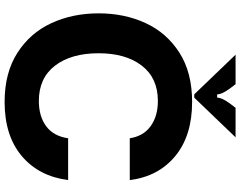

<svg xmlns="http://www.w3.org/2000/svg" viewBox="-122 -880 1018 813"><g transform="rotate(90 386.5 -473.0)"><path d="M36 -382Q36 -492 77.5 -581.5Q119 -671 203 -724.5Q287 -778 411 -778Q554 -778 640.5 -706.5Q727 -635 742 -514H565Q556 -572 513.5 -602.5Q471 -633 407 -633Q310 -633 257.5 -565Q205 -497 205 -382Q205 -266 257.5 -197.5Q310 -129 407 -129Q472 -129 514 -160Q556 -191 565 -253H742Q726 -129 640 -56.5Q554 16 411 16Q288 16 203.5 -38Q119 -92 77.5 -182Q36 -272 36 -382ZM379 -787 211 -962H336L355 -937Q379 -904 379 -884H393Q393 -904 417 -937L436 -962H561L393 -787Z"/></g></svg>

Font: Open Sauce Sans ExtraBold
Style: Regular
Weight: 800
Designer: Alfredo Marco Pradil
Foundry: Creative Sauce Fz LLC
Version: Version 1.477